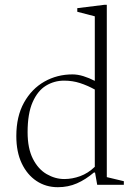

<svg xmlns="http://www.w3.org/2000/svg" viewBox="-20 -770 584 800"><path d="M221 10Q171 10 132 -16Q93 -42 70.5 -89.5Q48 -137 48 -203Q48 -285 80 -342.5Q112 -400 165 -430Q218 -460 282 -460Q304 -460 328 -452.5Q352 -445 375 -433V-702L302 -721V-736L415 -750H425V-32L496 -15V0H385L376 -51H371Q337 -22 300.5 -6Q264 10 221 10ZM95 -219Q95 -152 117 -108.5Q139 -65 174.5 -44.5Q210 -24 248 -24Q281 -24 314 -36Q347 -48 375 -75V-397Q344 -414 313 -424Q282 -434 247 -434Q206 -434 171.5 -413Q137 -392 116 -344.5Q95 -297 95 -219Z"/></svg>

Font: Spectral ExtraLight
Style: Regular
Weight: 275
Designer: Jean-Baptiste Levee
Foundry: Production Type
Version: Version 2.001